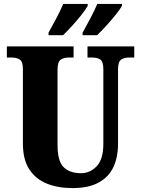

<svg xmlns="http://www.w3.org/2000/svg" viewBox="-20 -951 720 981"><path d="M350 10Q276 10 219 -13Q162 -36 129.5 -86Q97 -136 97 -218V-598Q97 -637 80.5 -647Q64 -657 41 -657H15V-714H356V-657H330Q307 -657 290.5 -646.5Q274 -636 274 -594V-210Q274 -127 305.5 -96.5Q337 -66 394 -66Q440 -66 474 -101.5Q508 -137 508 -217V-598Q508 -637 492 -647Q476 -657 453 -657H427V-714H666V-657H639Q615 -657 599 -646.5Q583 -636 583 -594V-215Q583 -148 559.5 -97.5Q536 -47 484.5 -18.5Q433 10 350 10ZM402 -784Q420 -817 441.5 -857Q463 -897 477 -931H603V-921Q594 -904 571 -875.5Q548 -847 522 -818.5Q496 -790 476 -771H402ZM228 -784Q246 -817 267.5 -857Q289 -897 303 -931H428V-921Q419 -904 396.5 -875.5Q374 -847 348 -818.5Q322 -790 302 -771H228Z"/></svg>

Font: Noto Serif Thai Condensed Black
Style: Regular
Weight: 900
Width: 3
Designer: Monotype Design Team
Foundry: Monotype Imaging Inc.
Version: Version 2.002; ttfautohint (v1.8.4.7-5d5b)